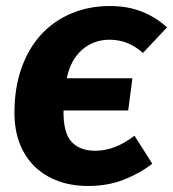

<svg xmlns="http://www.w3.org/2000/svg" viewBox="-20 -602 575 638"><path d="M455 -426Q406 -470 345 -470Q290 -470 252 -436Q214 -402 202 -342H420L406 -235H191Q190 -161 217.5 -131Q245 -101 297 -101Q362 -101 427 -151L486 -58Q445 -26 391.5 -5Q338 16 273 16Q218 16 173 -0.5Q128 -17 95.5 -48.5Q63 -80 45.5 -125Q28 -170 28 -227Q28 -310 51.5 -376Q75 -442 117 -487.5Q159 -533 217.5 -557.5Q276 -582 345 -582Q404 -582 451 -563.5Q498 -545 535 -511Z"/></svg>

Font: Qjlgwqiwhsfqbnnlvksmvfsycuq
Style: Regular
Weight: 700
Italic angle: -8°
Designer: Carrois Corporate & Edenspiekermann
Foundry: Carrois Corporate GbR & Edenspiekermann AG
Version: Version 2.001